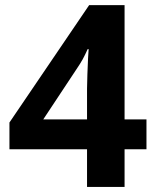

<svg xmlns="http://www.w3.org/2000/svg" viewBox="-20 -734 612 754"><path d="M555.2 -147.9H469.2V0H321.8V-147.9H17.1V-252.9L330.1 -713.9H469.2V-265.1H555.2ZM321.8 -386.2Q321.8 -408.7 323.2 -442.4Q323.7 -465.8 325.7 -503.9Q326.7 -524.9 328.1 -541H324.2Q314.9 -520 305.2 -502Q294.9 -483.4 280.8 -462.9L149.9 -265.1H321.8Z"/></svg>

Font: Droid Sans Thai
Style: Bold
Weight: 700
Designer: Steve Matteson
Foundry: Ascender Corporation
Version: Version 1.00